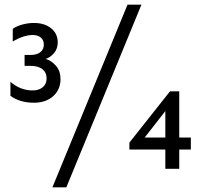

<svg xmlns="http://www.w3.org/2000/svg" viewBox="-20 -728 858 828"><path d="M241 -387Q241 -342 209.5 -313.5Q178 -285 126 -285Q95 -285 69 -293Q43 -301 25 -315V-375Q68 -338 121 -338Q148 -338 164.5 -352Q181 -366 181 -390Q181 -415 163 -429.5Q145 -444 111 -444H86V-491H111Q139 -491 154 -503Q169 -515 169 -536Q169 -555 156 -566Q143 -577 121 -577Q82 -577 35 -549V-604Q53 -616 77.5 -622.5Q102 -629 126 -629Q172 -629 200.5 -606Q229 -583 229 -545Q229 -518 213 -499Q197 -480 177 -474Q203 -466 222 -443.5Q241 -421 241 -387ZM530 -708H590L266 80H206ZM693 0V-83H538V-113L713 -334H753V-135H803V-83H753V0ZM693 -135V-249L604 -135Z"/></svg>

Font: Madhuban Medium
Style: Regular
Weight: 500
Designer: jaikishan Patel
Foundry: MagicType
Version: Version 1.000